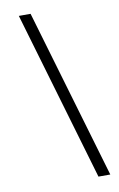

<svg xmlns="http://www.w3.org/2000/svg" viewBox="-103 -838 664 1070"><g transform="rotate(-10 229.0 -302.5)"><path d="M364.5 177 83 -782H149.5L431.5 177Z"/></g></svg>

Font: Merriweather 72pt Medium
Style: Italic
Weight: 500
Italic angle: -7.8°
Version: Version 2.101